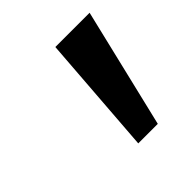

<svg xmlns="http://www.w3.org/2000/svg" viewBox="-92 -777 424 424"><g transform="rotate(-45 120.0 -565.0)"><path d="M112 -425 133 -705H240L173 -425Z"/></g></svg>

Font: Nunito Sans 12pt ExtraLight 12pt Medium
Style: Italic
Weight: 500
Italic angle: -9°
Version: Version 3.101;gftools[0.9.27]